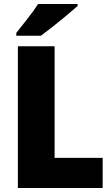

<svg xmlns="http://www.w3.org/2000/svg" viewBox="-20 -947 566 967"><path d="M70 0V-714H255V-152H497V0ZM371 -917Q351 -899 317.5 -871Q284 -843 248 -814.5Q212 -786 186 -767H62V-781Q87 -813 119 -853.5Q151 -894 172 -927H371Z"/></svg>

Font: Noto Sans Tamil SemiCondensed Black
Style: Regular
Weight: 900
Width: 4
Designer: Jelle Bosma - Monotype Design Team
Foundry: Monotype Imaging Inc.
Version: Version 2.004; ttfautohint (v1.8.4.7-5d5b)